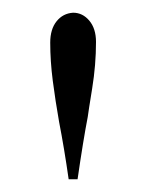

<svg xmlns="http://www.w3.org/2000/svg" viewBox="-20 -750 229 302"><path d="M131 -684Q131 -648 125 -611Q119 -574 118 -566Q111 -530 102 -468H88Q81 -517 73 -558Q67 -592 63 -623Q59 -654 59 -683Q59 -704 69 -716.5Q79 -729 95 -730Q110 -730 120.5 -717.5Q131 -705 131 -684Z"/></svg>

Font: Playfair Display SC
Style: Regular
Weight: 400
Designer: Claus Eggers Sørensen
Foundry: Claus Eggers Sørensen
Version: Version 1.200; ttfautohint (v1.6)